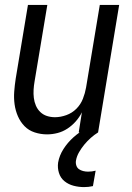

<svg xmlns="http://www.w3.org/2000/svg" viewBox="-20 -540 540 783"><path d="M172 8Q146 8 121.5 0Q97 -8 80 -25.5Q63 -43 53 -66Q43 -89 39.5 -114.5Q36 -140 38 -166.5Q40 -193 44 -219L94 -520H173L121 -208Q118 -191 117 -174Q116 -157 118 -140.5Q120 -124 126.5 -109Q133 -94 144.5 -83Q156 -72 171.5 -67Q187 -62 204 -62Q227 -62 250.5 -70.5Q274 -79 291.5 -96.5Q309 -114 318 -137Q327 -160 331 -183L387 -520H466L380 0H301L314 -82Q304 -62 289 -45Q274 -28 255 -15.5Q236 -3 214.5 2.5Q193 8 172 8ZM323 223Q301 223 280 217.5Q259 212 243 199Q227 186 220.5 165.5Q214 145 217 123Q222 94 239 67.5Q256 41 279.5 20Q303 -1 330.5 -16Q358 -31 386 -39L380 0Q364 10 350 22.5Q336 35 324 49.5Q312 64 302.5 80.5Q293 97 290 114Q288 124 291 134Q294 144 301.5 149.5Q309 155 319 157.5Q329 160 339 160Q347 160 355 159Q363 158 370 156L359 219Q350 221 341 222Q332 223 323 223Z"/></svg>

Font: Iosevka Term Curly Oblique
Style: Regular
Weight: 400
Italic angle: -9°
Designer: Belleve Invis
Foundry: Belleve Invis
Version: Version 32.3.0